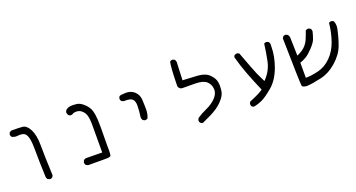

<svg xmlns="http://www.w3.org/2000/svg" viewBox="-42 -1033 3121 1684"><g transform="rotate(-20 1518.5 -191.0)"><path d="M227.5 108.9Q233.9 106.9 239.3 102.5L247.6 86.4Q239.7 -101.1 239.7 -195.6Q239.7 -290 211.4 -345.7Q183.6 -399.4 145 -402.8Q110.8 -405.8 63.5 -405.8Q52.7 -405.8 41 -405.8L24.9 -397.9L17.1 -381.8Q16.6 -379.9 16.6 -377.9Q16.6 -363.8 24.4 -354.5Q42.5 -343.3 65.9 -343.3Q71.8 -343.3 80.6 -344.2Q89.4 -345.2 98.6 -345.2Q121.1 -345.2 135.7 -338.9Q158.7 -328.6 168.9 -289.1Q179.2 -252 179.2 -166Q179.2 -81.1 185.1 79.6Q186.5 91.8 194.8 101.6L211.9 109.9Q213.9 110.4 216.1 110.4Q218.3 110.4 221.2 110.1Q224.1 109.9 227.5 108.9Z M787.6 53.7Q787.6 47.9 787.6 39.1Q787.1 27.8 787.1 8.3Q787.1 -30.3 787.8 -75.9Q788.6 -121.6 788.6 -160.6Q788.6 -199.7 787.1 -232.4Q784.7 -284.7 773.4 -322.3Q762.2 -358.4 728 -391.1Q693.8 -423.8 662.1 -428.2Q641.1 -431.2 626.7 -431.2Q612.3 -431.2 602.5 -430.2Q577.6 -427.7 558.1 -411.6Q550.3 -402.3 548.3 -389.6Q550.3 -375 558.1 -361.8L574.2 -354Q576.2 -353.5 578.1 -353.5Q592.8 -353.5 602.5 -361.8L604 -363.3Q620.1 -367.2 633.3 -367.2Q659.7 -367.2 678.7 -352.5Q706.5 -331.5 715.8 -299.8Q725.1 -269.5 725.6 -228Q725.6 -214.4 725.6 -163.1Q725.6 -111.8 725.1 47.4L574.7 45.4Q562 46.9 552.7 54.7L544.4 72.3Q543.9 74.2 543.9 78.4Q543.9 82.5 545.7 88.6Q547.4 94.7 552.2 100.1Q562 107.9 574.7 109.9H746.6Q766.1 109.9 776.4 105Q783.2 101.6 784.2 95.2Q787.6 79.1 787.6 53.7Z M1176.8 -89.8Q1190.9 -89.8 1200.2 -97.2Q1216.3 -132.3 1216.3 -176.8Q1216.3 -223.6 1213.4 -270Q1210.4 -314 1179 -343.8Q1147.5 -373.5 1099.1 -373.5Q1097.7 -373.5 1096.2 -373.5Q1049.3 -372.6 1037.1 -365.2L1028.8 -348.6Q1028.3 -346.7 1028.3 -342.3Q1028.3 -337.9 1030 -332Q1031.7 -326.2 1036.6 -320.8Q1045.9 -313 1059.1 -311Q1064.9 -311 1070.3 -311Q1122.1 -311 1137.7 -293.9Q1154.8 -275.4 1155.8 -242.2Q1155.8 -234.9 1155.8 -227.1Q1155.8 -204.6 1153.3 -179.7Q1150.9 -154.8 1147 -127.4Q1147 -111.3 1156.2 -98.6L1172.9 -90.3Q1174.8 -89.8 1176.8 -89.8Z M1862.3 -37.1Q1888.7 -70.3 1893.1 -108.4Q1895.5 -127.4 1895.5 -146.5Q1895.5 -165.5 1892.1 -185.5Q1886.7 -220.2 1850.1 -257.8Q1814 -294.4 1741.2 -299.3Q1668.5 -304.2 1603.5 -306.6L1609.9 -458Q1610.8 -463.4 1610.8 -468.8Q1610.8 -485.4 1602.5 -498L1585.9 -506.3Q1584 -506.8 1582 -506.8Q1567.9 -506.8 1558.6 -499.5Q1546.4 -468.3 1542.5 -274.9Q1544.4 -262.2 1553.2 -253.4Q1562 -244.6 1574.7 -242.7Q1631.3 -242.7 1700.7 -241.7Q1773.4 -240.7 1804 -212.4Q1834.5 -184.1 1837.4 -141.1Q1837.4 -137.7 1837.4 -133.5Q1837.4 -129.4 1836.7 -122.3Q1835.9 -115.2 1833.3 -106.9Q1830.6 -98.6 1826.2 -90.3Q1816.9 -72.8 1799.3 -55.2Q1763.2 -19.5 1714.8 1.5Q1666.5 22.5 1623 51.8L1614.7 68.4Q1614.3 70.3 1614.3 71.5Q1614.3 72.8 1614.5 74.2Q1614.7 75.7 1615 77.9Q1615.2 80.1 1615.5 82Q1615.7 84 1616.5 85.9Q1617.2 87.9 1618.2 89.8Q1619.6 93.3 1622.6 96.2Q1631.3 104 1643.6 106Q1686.5 86.4 1727.5 66.4Q1794.9 33.7 1836.9 -8.3Q1850.1 -22 1862.3 -37.1Z M2437 -317.9Q2437 -322.3 2437 -327.6Q2438 -333 2438 -337.4Q2438 -351.1 2429.7 -362.3L2413.1 -370.6Q2411.1 -371.1 2409.2 -371.1Q2396 -371.1 2386.7 -364.3Q2377 -285.6 2360.8 -207.5Q2343.8 -126.5 2283.7 -62.5L2276.4 -54.7L2272 -64Q2234.4 -136.7 2207.8 -209.5Q2181.2 -282.2 2152.3 -356.9L2136.7 -364.7Q2134.8 -365.2 2132.8 -365.2Q2118.2 -365.2 2107.4 -357.4L2099.6 -341.8Q2122.6 -255.9 2154.5 -171.9Q2186.5 -87.9 2228 7.8L2222.7 10.7Q2192.9 30.8 2160.2 44.9Q2127.4 59.1 2097.2 72.3L2089.4 87.9Q2088.9 89.8 2088.9 91.8Q2088.9 93.8 2089.1 95.5Q2089.4 97.2 2089.6 98.9Q2089.8 100.6 2090.1 102.3Q2090.3 104 2090.8 105.5Q2091.3 106.9 2092 108.4Q2092.8 109.9 2093.3 111.8Q2094.7 114.7 2096.7 117.2L2112.3 125Q2155.3 117.7 2195.3 98.6Q2235.4 79.6 2300.3 24.4Q2364.7 -30.8 2401.9 -132.3Q2437 -229.5 2437 -317.9Z M3037.1 -293.9Q3037.1 -318.8 3027.8 -339.4L3011.7 -347.2Q3009.8 -347.7 3005.6 -347.7Q3001.5 -347.7 2995.6 -346.2Q2989.7 -344.7 2983.4 -340.8Q2975.6 -257.8 2948.2 -177.2Q2920.4 -96.7 2866.5 -43Q2812.5 10.7 2746.6 26.6Q2680.7 42.5 2634.8 42.5H2627.4V-98.1L2632.3 -99.6Q2659.2 -109.4 2685.1 -124.5Q2711.4 -139.6 2751.5 -181.6Q2791.5 -223.6 2802.7 -254.4Q2814 -286.1 2821.8 -318.4Q2822.3 -320.8 2822.3 -323.2Q2822.3 -337.4 2814.5 -346.7L2797.9 -355Q2795.9 -355.5 2793 -355.5Q2790 -355.5 2786.1 -354.5Q2776.9 -353.5 2769 -348.1Q2753.4 -302.2 2738.8 -269.5Q2721.7 -232.9 2695.3 -209Q2668.9 -185.1 2633.8 -169.9L2624 -165.5L2619.6 -336.4Q2618.2 -351.1 2608.4 -364.3L2591.8 -372.6Q2589.8 -373 2585.7 -373Q2581.5 -373 2575.7 -371.3Q2569.8 -369.6 2564.5 -365.2L2556.2 -349.1Q2564 73.2 2568.4 94.2Q2571.3 110.4 2613.3 113.8Q2669.4 109.9 2748 92Q2826.7 74.2 2896.5 12.9Q2966.3 -48.3 2993.2 -121.3Q3020 -194.3 3035.6 -273.9Q3037.1 -284.2 3037.1 -293.9Z"/></g></svg>

Font: Bakudai
Style: ExtraLight
Weight: 200
Version: Version 1.48